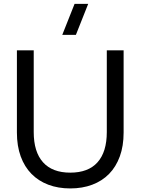

<svg xmlns="http://www.w3.org/2000/svg" viewBox="-20 -988 748 1022"><path d="M311.5 -802.5 377 -967.5H449.5L384 -802.5ZM354 15Q289.5 15 237.2 -4.8Q185 -24.5 147.8 -62.2Q110.5 -100 90.2 -155.5Q70 -211 70 -282.5V-720H159.5V-285Q159.5 -179.5 209 -124.2Q258.5 -69 354 -69Q450 -69 499.2 -124.2Q548.5 -179.5 548.5 -285V-720H638V-282.5Q638 -211 617.8 -155.5Q597.5 -100 560.5 -62.2Q523.5 -24.5 471 -4.8Q418.5 15 354 15Z"/></svg>

Font: Vela Sans Med
Style: Regular
Weight: 500
Designer: Principal design: Mikhail Sharanda - project Manrope.
Design modification: Ravid Balaliev
Foundry: Mikhail Sharanda
Version: Version 1.001